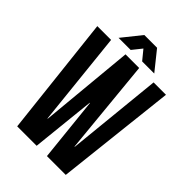

<svg xmlns="http://www.w3.org/2000/svg" viewBox="-246 -951 1054 1054"><g transform="rotate(45 281.5 -424.0)"><path d="M324 0 285 -373H283L244 0H93L15 -700H122L180 -148H182L234 -700H340L394 -144H396L452 -700H548L470 0ZM237 -737H143L232 -848H331L420 -737H326L281 -792Z"/></g></svg>

Font: Bebas Neue
Style: Regular
Weight: 400
Designer: Ryoichi Tsunekawa
Foundry: Ryoichi Tsunekawa
Version: Version 1.400